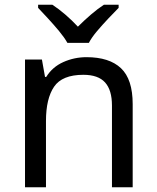

<svg xmlns="http://www.w3.org/2000/svg" viewBox="-20 -786 658 806"><path d="M343 -546Q439 -546 488 -499.5Q537 -453 537 -349V0H450V-343Q450 -408 421 -440Q392 -472 330 -472Q241 -472 207 -422Q173 -372 173 -278V0H85V-536H156L169 -463H174Q200 -505 246 -525.5Q292 -546 343 -546ZM263 -606Q250 -629 228 -655.5Q206 -682 182 -708Q158 -734 140 -753V-766H200Q226 -749 254 -725Q282 -701 307 -674Q334 -701 362 -725Q390 -749 416 -766H478V-753Q459 -734 434.5 -708Q410 -682 387.5 -655.5Q365 -629 353 -606Z"/></svg>

Font: Noto Sans Sundanese
Style: Regular
Weight: 400
Designer: Monotype Design Team (Regular), Sérgio L. Martins (other weights)
Foundry: Monotype Imaging Inc.
Version: Version 2.003